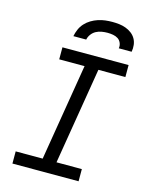

<svg xmlns="http://www.w3.org/2000/svg" viewBox="-138 -1041 876 1127"><g transform="rotate(15 300.0 -477.5)"><path d="M50 0V-74H214L311 -662H157V-735H559V-662H395L298 -74H452V0ZM202 -815Q206 -836 215 -857Q224 -878 239.5 -895Q255 -912 275 -924Q295 -936 316.5 -943Q338 -950 359.5 -952.5Q381 -955 402 -955Q424 -955 444.5 -952.5Q465 -950 484 -943Q503 -936 519 -924Q535 -912 545 -895Q555 -878 557.5 -857Q560 -836 556 -815H478Q481 -832 474.5 -847.5Q468 -863 455 -871.5Q442 -880 425 -883Q408 -886 391 -886Q374 -886 356 -883Q338 -880 322 -871.5Q306 -863 294.5 -847.5Q283 -832 280 -815Z"/></g></svg>

Font: Iosevka SS04 Extended Oblique
Style: Regular
Weight: 400
Width: 7
Italic angle: -9°
Monospace: yes
Designer: Belleve Invis
Foundry: Belleve Invis
Version: Version 19.0.0; ttfautohint (v1.8.4)